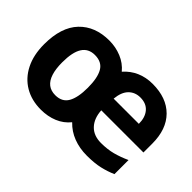

<svg xmlns="http://www.w3.org/2000/svg" viewBox="-95 -882 1185 1185"><g transform="rotate(45 497.5 -289.5)"><path d="M316 11Q235 11 174 -25Q113 -61 79 -128.5Q45 -196 45 -289Q45 -438 117.5 -514Q190 -590 314 -590Q370 -590 420 -569.5Q470 -549 504 -508Q539 -548 586.5 -569Q634 -590 692 -590Q814 -590 882.5 -521Q951 -452 951 -327V-250H583Q587 -183 623.5 -144.5Q660 -106 724 -106Q780 -106 825.5 -118Q871 -130 919 -152V-29Q878 -11 831 0Q784 11 717 11Q654 11 600.5 -9.5Q547 -30 508 -71Q475 -30 425.5 -9.5Q376 11 316 11ZM316 -115Q375 -115 400.5 -159.5Q426 -204 426 -290Q426 -376 400.5 -420Q375 -464 314 -464Q258 -464 230.5 -421Q203 -378 203 -289Q203 -232 215.5 -193Q228 -154 253 -134.5Q278 -115 316 -115ZM586 -355H806Q806 -411 778 -444Q750 -477 698 -477Q652 -477 622 -447Q592 -417 586 -355Z"/></g></svg>

Font: Menbere
Style: Regular
Weight: 400
Designer: Aleme Tadesse
Foundry: Sorkin Type Co
Version: Version 1.000